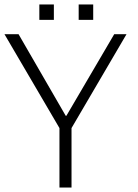

<svg xmlns="http://www.w3.org/2000/svg" viewBox="-25 -839 617 859"><path d="M151 -819V-750H216V-819ZM327 -819V-750H392V-819ZM295 -266 541 -686H486L272 -321H269L58 -686H-5L241 -266V0H295Z"/></svg>

Font: Chivo Light
Style: Regular
Weight: 300
Designer: Hector Gatti
Foundry: Omnibus-Type
Version: Version 1.003;PS 001.003;hotconv 1.0.70;makeotf.lib2.5.58329